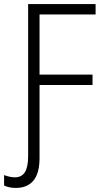

<svg xmlns="http://www.w3.org/2000/svg" viewBox="-51 -734 506 942"><path d="M-31 176V125Q-2 136 22 136Q55 136 71 111Q87 86 87 32V-714H418V-663H143V-368H403V-317H143V41Q143 116 113 152Q83 188 27 188Q-7 188 -31 176Z"/></svg>

Font: Noto Sans UI NarrowLight
Style: Regular
Weight: 300
Width: 4
Designer: Monotype Design Team
Foundry: Monotype Imaging Inc.
Version: Version 1.001